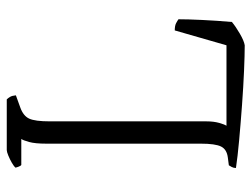

<svg xmlns="http://www.w3.org/2000/svg" viewBox="-108 -636 744 568"><g transform="rotate(-90 264.0 -352.0)"><path d="M414 0Q387 0 339.5 -2Q292 -4 237.5 -8Q183 -12 133.5 -16.5Q84 -21 51 -26Q51 -33 54 -38.5Q57 -44 59 -47L82 -50Q106 -53 114.5 -70Q123 -87 123 -130V-587Q123 -620 128 -638Q133 -656 137 -661H60Q57 -663 54.5 -670Q52 -677 52 -678Q56 -683 66.5 -689Q77 -695 88 -699.5Q99 -704 104 -704H254Q258 -700 261.5 -694Q265 -688 266 -677L230 -664Q205 -655 197 -637.5Q189 -620 189 -577V-114Q189 -92 184.5 -76Q180 -60 176 -54H414L458 -207Q472 -207 479.5 -203Q487 -199 491 -196Q491 -169 489 -126.5Q487 -84 483 -38Q470 -27 448.5 -14.5Q427 -2 414 0Z"/></g></svg>

Font: Texturina Thin
Style: Regular
Weight: 100
Designer: Guillermo Torres Carreño
Foundry: Omnibus-Type
Version: Version 1.002; ttfautohint (v1.8.3)